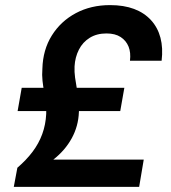

<svg xmlns="http://www.w3.org/2000/svg" viewBox="-20 -732 668 752"><path d="M34 0 48 -75Q83 -105 107.5 -137.5Q132 -170 145.5 -207Q159 -244 161 -286Q162 -308 159.5 -329.5Q157 -351 153 -372Q149 -393 146.5 -415.5Q144 -438 146 -463Q148 -537 183 -593Q218 -649 277 -680.5Q336 -712 411 -712Q465 -712 505 -697Q545 -682 571.5 -653Q598 -624 608.5 -584Q619 -544 613 -494H489Q493 -526 483.5 -549.5Q474 -573 452.5 -587Q431 -601 397 -601Q359 -601 331.5 -584Q304 -567 289 -537.5Q274 -508 272 -472Q271 -450 274 -428.5Q277 -407 281 -385Q285 -363 288 -340Q291 -317 289 -293Q287 -238 261 -190.5Q235 -143 189 -107H543L525 0ZM49 -297 65 -388H467L451 -297Z"/></svg>

Font: DM Sans
Style: Bold Italic
Weight: 700
Italic angle: -10°
Designer: Colophon Foundry, Jonny Pinhorn
Foundry: Colophon Foundry
Version: Version 4.004;gftools[0.9.30]